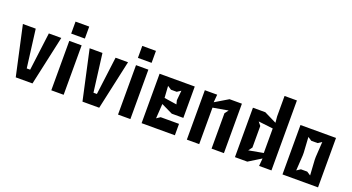

<svg xmlns="http://www.w3.org/2000/svg" viewBox="-50 -1317 3475 1898"><g transform="rotate(20 1688.0 -368.0)"><path d="M138 0H314L428 -520H297L246 -120H210L159 -520H24Z M512 0H642V-520H512ZM505 -594H649V-720H505Z M840 0H1016L1130 -520H999L948 -120H912L861 -520H726Z M1214 0H1344V-520H1214ZM1207 -594H1351V-720H1207Z M1462 0H1812V-120H1619L1580 -94L1590 -248L1710 -190H1832V-520H1462ZM1582 -436 1622 -410H1682L1722 -436L1712 -332L1722 -292L1590 -312Z M1938 0H2068V-384L2228 -412L2198 -372V0H2328V-520H2198L2061 -438L2068 -520H1938Z M2444 -520V0H2574L2705 -81L2698 0H2828V-736H2698V-520L2704 -456L2574 -520ZM2544 -108 2574 -148V-375L2544 -412L2698 -394V-136Z M2944 0H3318V-520H2944ZM3058 -84 3068 -245V-275L3058 -436L3098 -410H3164L3204 -436L3194 -275V-245L3204 -84L3164 -110H3098Z"/></g></svg>

Font: Pescante Normal
Style: Regular
Weight: 400
Designer: Ariel Martín Pérez
Foundry: Tunera Type Foundry
Version: Version 1.000;FEAKit 1.0